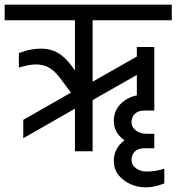

<svg xmlns="http://www.w3.org/2000/svg" viewBox="-30 -650 758 825"><path d="M368 -299 558 -407V-448H633V-175H590Q564 -175 549.5 -161Q535 -147 535 -125Q535 -104 553.5 -89.5Q572 -75 601 -75H633V-13H590Q564 -13 549.5 1Q535 15 535 37Q535 58 553.5 72.5Q572 87 601 87Q638 87 676 75V138Q633 155 597 155Q542 155 500.5 123Q459 91 459 41Q459 13 471.5 -9.5Q484 -32 505 -47Q459 -79 459 -131Q459 -173 487.5 -202.5Q516 -232 558 -240V-328L368 -220V0H292V-183L70 -56V-135L275 -252L224 -320Q201 -349 177.5 -361Q154 -373 126 -373Q102 -373 75 -366L51 -360V-422Q78 -431 84 -433Q118 -441 147 -441Q187 -441 218.5 -423Q250 -405 280 -364L292 -347V-563H-10V-630H708V-563H368Z"/></svg>

Font: Pragati Narrow
Style: Regular
Weight: 400
Designer: Hector Gatti, Marcela Romero, Pablo Cosgaya and Nicolas Silva
Foundry: Omnibus-Type
Version: Version 1.010; ttfautohint (v1.3)